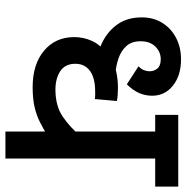

<svg xmlns="http://www.w3.org/2000/svg" viewBox="-10 -662 672 691"><g transform="rotate(90 325.5 -316.0)"><path d="M651 -539H550V0H453V-179L469 -152Q444 -137 419.5 -124.5Q395 -112 365 -105Q335 -98 293 -98Q211 -98 162 -139Q113 -180 113 -248Q113 -281 126.5 -311Q140 -341 170 -362Q172 -364 174 -368.5Q176 -373 180 -375Q204 -391 234 -398Q264 -405 296 -405Q308 -405 322 -404Q336 -403 343 -401L336 -322Q330 -323 322 -323Q314 -323 308 -323Q277 -323 255 -315Q233 -307 221 -291Q209 -275 209 -252Q209 -215 235.5 -197.5Q262 -180 302 -180Q361 -180 399.5 -206.5Q438 -233 464 -265L453 -209V-539H393V-622H651ZM232 -320Q181 -326 137.5 -346Q94 -366 68 -402Q42 -438 42 -491Q42 -532 61.5 -564Q81 -596 115.5 -614Q150 -632 193 -632Q251 -632 287.5 -603Q324 -574 324 -528Q324 -503 314 -480.5Q304 -458 283 -437L218 -479Q228 -488 232 -498.5Q236 -509 236 -519Q236 -535 226 -547Q216 -559 193 -559Q166 -559 147 -539.5Q128 -520 128 -487Q128 -454 145.5 -435Q163 -416 189.5 -407Q216 -398 244 -396Z"/></g></svg>

Font: Noto Sans Devanagari Medium
Style: Regular
Weight: 500
Version: Version 2.003